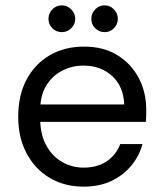

<svg xmlns="http://www.w3.org/2000/svg" viewBox="-20 -685 609 717"><path d="M292 12Q221 12 166 -20.5Q111 -53 79.5 -112Q48 -171 48 -249Q48 -329 79 -387.5Q110 -446 165.5 -478.5Q221 -511 294 -511Q367 -511 419 -478.5Q471 -446 498.5 -393Q526 -340 526 -277Q526 -267 526 -255.5Q526 -244 525 -230H111V-295H444Q441 -363 398.5 -401.5Q356 -440 292 -440Q249 -440 212 -421Q175 -402 152.5 -365Q130 -328 130 -272V-244Q130 -183 153 -141.5Q176 -100 213 -79.5Q250 -59 292 -59Q344 -59 379 -83Q414 -107 429 -147H512Q500 -102 470 -66Q440 -30 395.5 -9Q351 12 292 12ZM211 -565Q190 -565 175.5 -579.5Q161 -594 161 -615Q161 -635 175.5 -650Q190 -665 211 -665Q231 -665 246 -650Q261 -635 261 -615Q261 -594 246 -579.5Q231 -565 211 -565ZM371 -565Q350 -565 335.5 -579.5Q321 -594 321 -615Q321 -635 335.5 -650Q350 -665 371 -665Q391 -665 405.5 -650Q420 -635 420 -615Q420 -594 405.5 -579.5Q391 -565 371 -565Z"/></svg>

Font: DM Sans 20pt
Style: Regular
Weight: 400
Version: Version 4.004;gftools[0.9.30]